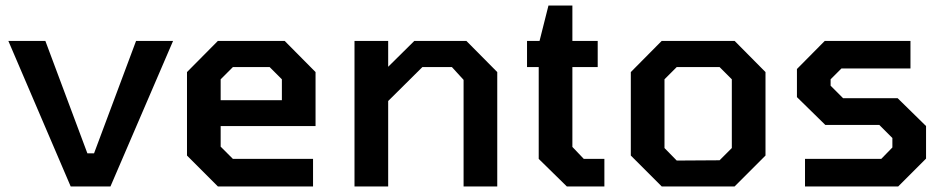

<svg xmlns="http://www.w3.org/2000/svg" viewBox="-20 -670 3398 690"><path d="M234 0 10 -523H143L294 -119H318L469 -523H602L377 0Z M763 0 652 -111V-411L763 -523H1003L1114 -411V-217H773V-143L817 -99H1105V0ZM773 -310H993V-385L949 -429H817L773 -385Z M1254 0V-523H1375V-430L1469 -523H1656L1767 -411V0H1646V-383L1604 -429H1498L1375 -307V0Z M2017 0 1916 -99V-429H1874V-523H1919L1951 -650H2037V-523H2128V-429H2037V-142L2078 -99H2152V0Z M2358 0 2247 -111V-411L2358 -523H2620L2731 -411V-111L2620 0ZM2412 -93 2566 -94 2610 -138V-385L2566 -429H2412L2368 -385V-138Z M2873 0V-99H3147L3187 -140V-174L3140 -221H2946L2844 -321V-422L2944 -523H3252V-424H3004L2965 -385V-362L3010 -317H3206L3308 -217V-100L3208 0Z"/></svg>

Font: Tomorrow Medium
Style: Regular
Weight: 500
Designer: Tony de Marco, Monica Rizzolli
Foundry: Just in Type
Version: Version 2.002